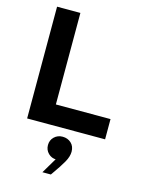

<svg xmlns="http://www.w3.org/2000/svg" viewBox="-149 -830 945 1228"><g transform="rotate(15 323.5 -216.5)"><path d="M588.2 0H78V-134H588.2ZM226.4 0H72V-740H226.4ZM311.4 307H255.4L336 171.2L337.2 202.6Q332.4 203.8 329.3 204.7Q326.2 205.6 319.8 205.6Q288.4 205.6 266.5 183.7Q244.6 161.8 244.6 129.6Q244.6 97 267 75.5Q289.4 54 322.2 54Q356.2 54 379 75.2Q401.8 96.4 401.8 132.2Q401.8 163.8 381 201Q360.2 238.2 318.4 297Z"/></g></svg>

Font: Be Vietnam Pro Variable Thin
Style: Regular
Weight: 100
Designer: Lam Bao, Tony Le, Vietanh Nguyen
Foundry: Yellow Type Foundry
Version: Version 1.002